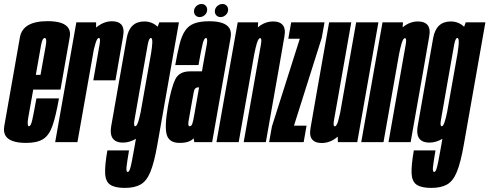

<svg xmlns="http://www.w3.org/2000/svg" viewBox="-47 -712 2452 962"><path d="M84 4Q3 4 -19 -31.5Q-31 -51 -25.5 -81Q-10.5 -166.5 13 -299Q38.5 -444.5 52.8 -525.2Q67 -606 191.5 -606Q276 -606 297 -569Q307 -552 302.5 -526.5Q288.5 -447 263 -302.5Q259.5 -281.5 256 -263H119.5Q101 -159 94.5 -122.5Q88 -83.5 96.5 -79.5Q97 -79.5 98 -79.5Q107.5 -79.5 114.5 -110.2Q121.5 -141 135.5 -219H248.5Q233 -132 216.5 -83.5Q200 -35 169.8 -15.5Q139.5 4 84 4ZM132.5 -337H156Q176 -449 182.5 -484.5Q188 -517 179.5 -521Q178.5 -521.5 177 -521.5Q165 -521.5 158.5 -484.5Q153 -451.5 132.5 -337Z M420.5 -309.5Q445.5 -451 451.5 -486.5Q457.5 -518.5 450 -521.5Q449.5 -522 448.5 -522Q440 -522 432 -496.5Q427 -480.5 423.5 -466L341 0H229.5L335.5 -600H434.5V-574Q472.5 -605.5 514 -605.5Q546 -605.5 560.5 -589.5Q577 -571 570 -531Q557.5 -456.5 531.5 -309.5Z M578.5 229.5Q528 229.5 504.8 213.2Q481.5 197 479.8 156.2Q478 115.5 491 41.5H599.5Q589 103 586.8 126.2Q584.5 149.5 593 149.5Q598.5 149.5 603 138.5Q607.5 127.5 613.2 98.5Q619 69.5 628.5 15.5L634 -16.5Q602 2.5 569 2.5Q537 2.5 522 -13.5Q502 -34 510.5 -81.5Q525.5 -165.5 549 -301Q573 -437 587.8 -520.8Q602.5 -604.5 676 -604.5Q714.5 -604.5 743 -578L751 -600H849.5L741 15Q725.5 103 706.5 149.2Q687.5 195.5 657.2 212.5Q627 229.5 578.5 229.5ZM710 -445Q715 -477 716 -496Q717 -519 710.5 -521.5Q709.5 -521.5 708.5 -521.5Q699 -521.5 692.8 -486Q686.5 -450.5 660 -301Q633.5 -150.5 627.5 -115Q621.5 -83 629 -79.5Q629.5 -79.5 630.5 -79.5Q639 -79.5 646.5 -105Q652 -122.5 658 -151.5Z M926.5 0 923 -19Q902.5 4 853 4Q801 4 788.8 -36Q776.5 -76 794.5 -179.5Q811.5 -274.5 831.2 -314.5Q851 -354.5 905 -354.5H965L968.5 -376Q983 -456.5 989 -489Q994 -517.5 987 -521Q986 -521.5 985 -521.5Q975.5 -521.5 968.2 -491.8Q961 -462 947.5 -386H831Q842 -448.5 852.8 -490.8Q863.5 -533 880.5 -558.2Q897.5 -583.5 926.2 -594.5Q955 -605.5 1002 -605.5Q1081 -605.5 1102.5 -570.5Q1113.5 -552 1108.5 -523.5Q1094 -441.5 1070.5 -309.5L1016 0ZM925.5 -131.5 950.5 -274H945.5Q927.5 -274 923.8 -250.8Q920 -227.5 911 -180.5Q903 -134 898 -106.5Q894 -83.5 900.5 -80Q902 -79.5 903.5 -79.5Q912 -79.5 916.5 -92Q921 -104.5 925.5 -132ZM953.5 -626.5Q941 -626.5 933 -634.5Q925 -642.5 925 -655Q925 -670.5 936.5 -681.2Q948 -692 963 -692Q975 -692 983 -684Q991 -676 991 -663.5Q991 -648 979.5 -637.2Q968 -626.5 953.5 -626.5ZM1058.5 -626.5Q1045.5 -626.5 1037.5 -634.5Q1029.5 -642.5 1029.5 -655Q1029.5 -670.5 1041.2 -681.2Q1053 -692 1067.5 -692Q1080 -692 1088 -684Q1096 -676 1096 -663.5Q1096 -648 1084.2 -637.2Q1072.5 -626.5 1058.5 -626.5Z M1037.5 0 1144 -600H1246.5L1245 -575Q1280 -604.5 1322 -604.5Q1353.5 -604.5 1368 -588.5Q1385.5 -570 1378 -529Q1365 -453 1348 -356.5L1285 0H1174L1237 -357Q1255 -459.5 1260.5 -490Q1265 -517 1258.5 -520.5Q1257.5 -521 1256.5 -521Q1248 -521 1240 -495.5Q1233.5 -474 1227 -441L1149 0Z M1301.5 0 1315.5 -78.5 1455 -517.5 1456.5 -518H1397.5L1412 -600H1579L1565 -522L1426 -82.5H1425.5H1489L1474.5 0Z M1646 0 1645 -27.5Q1608.5 4.5 1565 4.5Q1533 4.5 1518.5 -11.5Q1501.5 -30 1509 -71Q1522 -147 1539 -243.5L1602 -600H1713L1650 -243Q1632 -141 1626.5 -110Q1621.5 -83 1628.5 -79.5Q1629.5 -79 1630.5 -79Q1639 -79 1647 -104.5Q1652 -122 1657.5 -147.5L1737.5 -600H1849L1743 0Z M1763 0 1869.5 -600H1972L1970.5 -575Q2005.5 -604.5 2047.5 -604.5Q2079 -604.5 2093.5 -588.5Q2111 -570 2103.5 -529Q2090.5 -453 2073.5 -356.5L2010.5 0H1899.5L1962.5 -357Q1980.5 -459.5 1986 -490Q1990.5 -517 1984 -520.5Q1983 -521 1982 -521Q1973.5 -521 1965.5 -495.5Q1959 -474 1952.5 -441L1874.5 0Z M2114 229.5Q2063.5 229.5 2040.2 213.2Q2017 197 2015.2 156.2Q2013.5 115.5 2026.5 41.5H2135Q2124.5 103 2122.2 126.2Q2120 149.5 2128.5 149.5Q2134 149.5 2138.5 138.5Q2143 127.5 2148.8 98.5Q2154.5 69.5 2164 15.5L2169.5 -16.5Q2137.5 2.5 2104.5 2.5Q2072.5 2.5 2057.5 -13.5Q2037.5 -34 2046 -81.5Q2061 -165.5 2084.5 -301Q2108.5 -437 2123.2 -520.8Q2138 -604.5 2211.5 -604.5Q2250 -604.5 2278.5 -578L2286.5 -600H2385L2276.5 15Q2261 103 2242 149.2Q2223 195.5 2192.8 212.5Q2162.5 229.5 2114 229.5ZM2245.5 -445Q2250.5 -477 2251.5 -496Q2252.5 -519 2246 -521.5Q2245 -521.5 2244 -521.5Q2234.5 -521.5 2228.2 -486Q2222 -450.5 2195.5 -301Q2169 -150.5 2163 -115Q2157 -83 2164.5 -79.5Q2165 -79.5 2166 -79.5Q2174.5 -79.5 2182 -105Q2187.5 -122.5 2193.5 -151.5Z"/></svg>

Font: Anybody UltraCondensed SemiBold
Style: Italic
Weight: 600
Width: 1
Italic angle: -10°
Designer: Tyler Finck
Foundry: Etcetera Type Company
Version: Version 1.010; ttfautohint (v1.8.3) -l 8 -r 50 -G 200 -x 14 